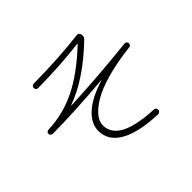

<svg xmlns="http://www.w3.org/2000/svg" viewBox="-157 -1011 1313 1313"><g transform="rotate(-45 500.0 -354.5)"><path d="M107.4 -380.9Q99.6 -380.9 93.3 -386.7Q86.9 -392.6 86.9 -401.4Q86.9 -410.2 92.8 -416Q98.6 -421.9 108.4 -421.9Q252 -426.8 382.8 -490.7Q513.7 -554.7 663.1 -695.3Q664.1 -696.3 664.1 -697.3Q664.1 -698.2 662.1 -698.2Q472.7 -674.8 257.8 -672.9Q249 -672.9 243.2 -678.7Q237.3 -684.6 237.3 -693.8Q237.3 -703.1 243.2 -709.5Q249 -715.8 257.8 -715.8Q500 -717.8 699.2 -742.2Q709 -744.1 716.8 -738.8Q724.6 -733.4 726.6 -722.7Q731.4 -700.2 715.8 -684.6Q519.5 -496.1 335.9 -430.7Q335 -430.7 335 -428.7Q335 -427.7 335.9 -427.7Q601.6 -439.5 891.6 -470.7Q899.4 -471.7 906.2 -465.8Q913.1 -460 914.1 -452.1Q915 -444.3 909.7 -437.5Q904.3 -430.7 896.5 -429.7Q765.6 -415 665 -386.7Q564.5 -358.4 506.3 -323.2Q448.2 -288.1 419.4 -252Q390.6 -215.8 390.6 -179.7Q390.6 -24.4 712.9 -9.8Q734.4 -7.8 734.4 12.7Q734.4 21.5 727.5 27.8Q720.7 34.2 711.9 34.2Q528.3 27.3 435.1 -26.4Q341.8 -80.1 341.8 -174.8Q341.8 -244.1 406.2 -303.7Q470.7 -363.3 601.6 -404.3Q602.5 -404.3 602.5 -406.2H601.6Q314.5 -381.8 107.4 -380.9Z"/></g></svg>

Font: Rounded-X Mgen+ 2m light
Style: Regular
Weight: 200
Designer: [Source Han Sans]
Ryoko NISHIZUKA  (kana & ideographs); Paul D. Hunt (Latin, Greek & Cyrillic); Wenlong ZHANG  (bopomofo
Version: Version 1.059.20150602